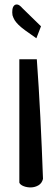

<svg xmlns="http://www.w3.org/2000/svg" viewBox="-20 -835 229 848"><path d="M65.4 -573.2V-28.3Q69.3 -18.6 84.5 -12.7Q99.6 -6.8 117.2 -7.3Q134.8 -7.8 149.9 -16.6Q165 -25.4 169.9 -44.9Q165 -182.6 158.2 -317.9Q151.4 -453.1 142.6 -573.2ZM161.1 -718.8 140.6 -666Q109.4 -687.5 90.8 -701.2Q72.3 -714.8 61.5 -725.6Q50.8 -736.3 44.9 -745.6Q39.1 -754.9 35.2 -767.6Q33.2 -780.3 34.7 -792Q36.1 -803.7 42 -810.1Q47.9 -816.4 57.1 -814.9Q66.4 -813.5 79.1 -798.8Z"/></svg>

Font: Architects Daughter-petzku
Style: Regular
Weight: 400
Designer: Kimberly Geswein
Foundry: Kimberly Geswein
Version: Version 1.000 2010 initial release